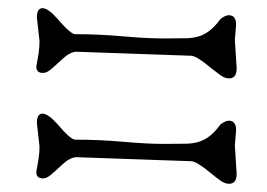

<svg xmlns="http://www.w3.org/2000/svg" viewBox="-20 -576 647 465"><path d="M444.8 -440.9 165 -450.7Q149.4 -450.2 130.6 -432.6Q111.8 -415 102.3 -407.2Q92.8 -399.4 84 -399.4Q67.9 -399.4 67.9 -414.6L73.7 -448.2Q75.7 -462.4 75.7 -476.6L69.3 -533.7Q69.3 -556.2 83 -556.2Q96.2 -556.2 118.7 -531.2Q150.9 -493.2 162.1 -493.2Q219.7 -493.2 277.8 -488Q335.9 -482.9 376.5 -482.9Q417 -482.9 432.4 -483.4Q447.8 -483.9 460.9 -487.8Q489.3 -496.1 512.2 -527.8Q514.6 -531.2 521.7 -535.2Q528.8 -539.1 534.2 -539.1Q551.8 -539.1 551.8 -516.1L548.8 -479L553.2 -410.2Q553.2 -386.2 534.7 -386.2Q524.4 -386.2 513.7 -394Q502.9 -401.9 491.2 -411.1Q459.5 -438 444.8 -440.9ZM444.8 -185.5 165 -195.3Q149.4 -194.8 130.6 -177.2Q111.8 -159.7 102.3 -151.9Q92.8 -144 84 -144Q67.9 -144 67.9 -159.2L73.7 -193.4Q75.7 -207 75.7 -221.2L69.3 -278.3Q69.3 -300.8 83 -300.8Q96.2 -300.8 118.7 -275.9Q150.9 -237.8 162.1 -237.8Q219.7 -237.8 277.8 -232.7Q335.9 -227.5 376.5 -227.5Q417 -227.5 432.4 -228Q447.8 -228.5 460.9 -232.4Q489.3 -240.7 512.2 -272.5Q514.6 -275.9 521.7 -279.8Q528.8 -283.7 534.2 -283.7Q551.8 -283.7 551.8 -260.7L548.8 -223.6L553.2 -154.8Q553.2 -130.9 534.7 -130.9Q524.4 -130.9 513.7 -138.7Q502.9 -146.5 491.2 -156.2Q459.5 -182.6 444.8 -185.5Z"/></svg>

Font: Snowburst One
Style: Regular
Weight: 400
Designer: Annet Stirling
Foundry: Annet Stirling
Version: Version 1.001